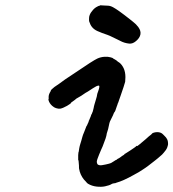

<svg xmlns="http://www.w3.org/2000/svg" viewBox="-20 -697 671 744"><path d="M385 -477Q387 -477 388 -477Q396 -478 408 -475Q417 -473 419 -470Q421 -469 424.5 -467Q428 -465 431 -463Q436 -458 443 -454Q452 -447 459 -433Q466 -418 466 -398Q466 -390 465 -380Q461 -365 448 -328Q444 -316 441 -308Q440 -305 438.5 -300.5Q437 -296 436 -295Q435 -290 433 -286Q426 -263 423 -262Q422 -261 420 -256Q420 -254 412 -238.5Q404 -223 404 -220Q403 -215 399 -197Q398 -193 395.5 -185.5Q393 -178 393 -175.5Q393 -173 389 -160Q375 -121 372 -117Q370 -113 364 -98Q355 -77 355 -69Q356 -64 357 -62Q359 -58 365 -57Q369 -56 375.5 -57Q382 -58 389 -59.5Q396 -61 397.5 -61.5Q399 -62 401.5 -62.5Q404 -63 406.5 -64Q409 -65 410.5 -65.5Q412 -66 413 -67Q428 -76 429 -77Q430 -77 430.5 -77Q431 -77 431.5 -78Q432 -79 434 -80Q436 -81 436 -81.5Q436 -82 439 -83Q442 -84 442 -84.5Q442 -85 444 -86L450 -90Q450 -91 454.5 -93.5Q459 -96 461 -97.5Q463 -99 462 -100L466 -102Q487 -115 501 -125Q502 -126 505 -128Q508 -130 508 -131L511 -132Q510 -131 512 -131Q513 -132 520 -137Q531 -146 545 -158Q559 -171 565 -175L569 -179L571 -181L573 -182Q581 -185 589 -185Q604 -185 612 -176Q615 -173 617 -171Q631 -158 631 -144Q632 -138 630 -132Q628 -123 623 -116Q614 -104 608 -98Q595 -87 592.5 -84.5Q590 -82 582 -76Q575 -70 555 -55Q550 -51 544 -47Q538 -43 535 -41Q524 -33 498 -19Q457 4 431 11Q428 12 426 13H424L418 14Q414 15 411 17Q405 21 387 25Q373 28 354.5 26Q336 24 321 15L316 11Q317 11 313 7Q296 -9 289 -32Q288 -37 287.5 -39Q287 -41 286.5 -42.5Q286 -44 286 -49Q286 -54 286 -55L285 -67Q285 -69 284.5 -73Q284 -77 283 -77Q283 -78 283 -86Q283 -94 283 -96Q283 -98 283.5 -101.5Q284 -105 284 -106.5Q284 -108 285 -109Q285 -112 287 -122Q288 -126 288 -127Q288 -128 289 -131.5Q290 -135 291 -138.5Q292 -142 295 -151.5Q298 -161 299 -166Q301 -174 306 -185Q309 -192 312 -200.5Q315 -209 316 -209.5Q317 -210 319 -215.5Q321 -221 321.5 -221Q322 -221 323 -224Q324 -227 324 -228V-229Q325 -229 327 -235Q332 -247 332 -247Q332 -247 333 -250.5Q334 -254 335 -254.5Q336 -255 336.5 -258Q337 -261 338 -261Q339 -262 343 -279Q343 -282 344 -284.5Q345 -287 345 -288.5Q345 -290 346.5 -294Q348 -298 348.5 -300.5Q349 -303 352.5 -314Q356 -325 356 -328.5Q356 -332 361 -345Q367 -362 364 -365Q363 -366 361 -365Q355 -365 340 -355Q323 -344 320 -342Q315 -340 295 -326Q287 -321 283 -319Q279 -317 276 -315Q272 -311 262 -304Q255 -300 255 -298Q255 -296 240 -287Q224 -278 214 -276Q206 -275 197 -278Q190 -280 182 -287Q171 -297 168 -309Q167 -312 168 -312.5Q169 -313 168.5 -317Q168 -321 168.5 -322.5Q169 -324 169 -327Q170 -332 173 -338Q174 -339 175.5 -342Q177 -345 177 -346Q177 -349 191 -360Q195 -363 210 -373Q226 -384 232 -389Q239 -393 274 -417Q340 -462 357 -470Q370 -476 385 -477ZM366 -675 371 -677Q371 -676 377 -676Q386 -676 397 -675Q407 -675 418 -669Q437 -659 485 -621Q491 -616 495 -613Q508 -603 516 -592Q527 -577 524 -563Q521 -549 506 -537Q494 -527 481 -528Q462 -530 447 -538Q444 -540 435 -544Q413 -554 406 -558Q401 -560 396 -562Q384 -566 376 -569Q371 -571 364 -574Q336 -584 328 -608Q327 -612 326 -613Q325 -614 325 -621.5Q325 -629 326 -634Q329 -645 336 -653Q345 -666 358 -672Q361 -674 366 -675Z"/></svg>

Font: TT2020 Style E
Style: Italic
Weight: 400
Italic angle: -15°
Version: Version 0.2.000